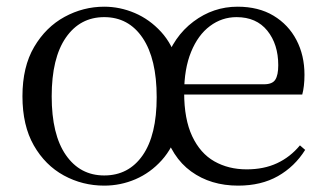

<svg xmlns="http://www.w3.org/2000/svg" viewBox="-20 -551 994 585"><path d="M297.5 14.6Q231.4 14.6 174.5 -16.4Q117.6 -47.5 83 -108Q48.4 -168.5 48.4 -257.8Q48.4 -347.6 84.1 -408.1Q119.7 -468.5 176.7 -499.6Q233.7 -530.6 297.5 -530.6Q345.3 -530.6 390.5 -511.4Q435.7 -492.2 470.9 -453.8Q506.1 -415.3 521.2 -358.7H481.9Q508.8 -439.8 569.4 -485.2Q629.9 -530.6 703.7 -530.6Q767.7 -530.6 813.2 -503.3Q858.8 -475.9 883.2 -429.2Q907.7 -382.4 907.7 -323.2Q907.7 -304.9 905.9 -289.8Q904.1 -274.6 900.9 -262.9H492.8V-294.2H784.3Q809.9 -294.2 818.8 -308.2Q827.8 -322.1 827.8 -352.3Q827.8 -416.2 794.5 -457.5Q761.2 -498.8 700.8 -498.8Q656 -498.8 619.7 -471.6Q583.3 -444.5 562.2 -392.8Q541.1 -341.2 541.1 -268.7Q541.1 -188 565.6 -135.9Q590.1 -83.8 633.1 -59.4Q676.2 -35 731.7 -35Q783.9 -35 824.1 -53.7Q864.2 -72.3 893.9 -108.1L909.8 -94.3Q878 -43.5 826.9 -14.4Q775.8 14.6 705.6 14.6Q622 14.6 562.4 -28.6Q502.8 -71.7 478.5 -158.6L523.7 -157.8Q507.4 -101.3 472.8 -62.8Q438.2 -24.4 392.8 -4.9Q347.4 14.6 297.5 14.6ZM297.5 -16.4Q372 -16.4 414.7 -77.8Q457.4 -139.3 457.4 -255Q457.4 -371.8 414.7 -435.3Q372 -498.8 297.5 -498.8Q223.9 -498.8 180.7 -436.5Q137.5 -374.2 137.5 -257.4Q137.5 -140.8 180.7 -78.6Q223.9 -16.4 297.5 -16.4Z"/></svg>

Font: Noto Serif KR
Style: Regular
Weight: 200
Designer: Ryoko NISHIZUKA 西塚涼子 (kana & ideographs); Frank Grießhammer (Latin, Greek & Cyrillic); Wenlong ZHANG 张文龙 (bopomofo); San
Foundry: Adobe
Version: Version 2.001;hotconv 1.1.0;makeotfexe 2.6.0